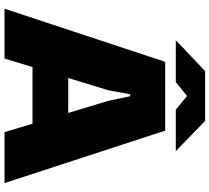

<svg xmlns="http://www.w3.org/2000/svg" viewBox="-60 -890 950 871"><g transform="rotate(90 415.5 -455.0)"><path d="M20 0 261 -729H573L811 0H580L438 -471L417 -570H408L390 -471L246 0ZM269 -127 318 -289H509L558 -127ZM163 -777 303 -910H529L666 -777H478L416 -828L353 -777Z"/></g></svg>

Font: Hubot Sans Condensed ExtraLight Black
Style: Regular
Weight: 900
Version: Version 2.000